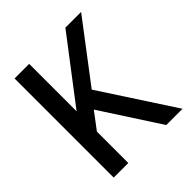

<svg xmlns="http://www.w3.org/2000/svg" viewBox="-200 -874 1010 1010"><g transform="rotate(-45 305.5 -369.0)"><path d="M458.5 0 246.5 -327 176 -233.5V0H67.5V-737.5H176V-384.5L445.5 -737.5H562.5L313 -409L579.5 0Z"/></g></svg>

Font: Epilogue Medium
Style: Regular
Weight: 500
Designer: Tyler Finck
Foundry: Etcetera Type Co
Version: Version 2.111; ttfautohint (v1.8.3)